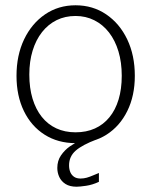

<svg xmlns="http://www.w3.org/2000/svg" viewBox="-20 -528 573 727"><path d="M266 14Q199.5 14 149 -18Q98.5 -50 70.5 -107.5Q42.5 -165 42.5 -241Q42.5 -318.5 71.2 -378.8Q100 -439 150.5 -473.5Q201 -508 266 -508Q331.5 -508 382.2 -473.5Q433 -439 461.8 -378.8Q490.5 -318.5 490.5 -241Q490.5 -165.5 462.2 -108Q434 -50.5 383.5 -18.2Q333 14 266 14ZM266 -27Q307 -27 339.2 -41.5Q371.5 -56 394.2 -83.8Q417 -111.5 429 -151.2Q441 -191 441 -241Q441 -292 428.5 -333.5Q416 -375 392.8 -405Q369.5 -435 337.2 -451.2Q305 -467.5 266 -467.5Q226.5 -467.5 194.5 -451.8Q162.5 -436 139.2 -406.5Q116 -377 103.5 -336.2Q91 -295.5 91 -245.5Q91 -195 103.2 -154.5Q115.5 -114 138.2 -85.5Q161 -57 193.2 -42Q225.5 -27 266 -27ZM270 179Q244.5 179 228.2 168.8Q212 158.5 204.5 142.2Q197 126 197 108Q197 80.5 211 60.2Q225 40 244.2 26.5Q263.5 13 280.2 6.5Q297 0 302 0H346Q291.5 20.5 266.5 42.5Q241.5 64.5 241.5 98Q241.5 112.5 246.2 123.8Q251 135 260.5 141.5Q270 148 285 148Q297 148 308.5 144.8Q320 141.5 331.5 136.5Q343 131.5 354.5 127V160.5Q330 172 305.8 175.5Q281.5 179 270 179Z"/></svg>

Font: Russolo 10pt ExtraLight
Style: Regular
Weight: 200
Designer: Micah Stupak-Hahn
Version: Version 1.000